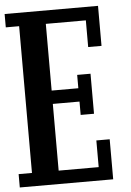

<svg xmlns="http://www.w3.org/2000/svg" viewBox="-56 -839 612 896"><g transform="rotate(-5 250.0 -391.0)"><path d="M0 15.6V-46.9H62.5V-734.4H0V-796.9H437.5V-609.4H375V-734.4H187.5V-421.9H312.5V-484.4H375V-296.9H312.5V-359.4H187.5V-46.9H375V-171.9H437.5V15.6Z"/></g></svg>

Font: KH Dot Dougenzaka 16
Style: Regular
Weight: 400
Designer: Original version for X68000 by Keitarou Hiraki (http://hp.vector.co.jp/authors/VA000874/) / TrueType conversion by Homem
Version: Version 1.00.20150527